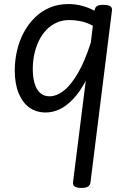

<svg xmlns="http://www.w3.org/2000/svg" viewBox="-20 -539 638 949"><path d="M206 17Q159 17 125 -7.5Q91 -32 72 -78.5Q53 -125 53 -191Q53 -240 64 -288Q75 -336 97 -377.5Q119 -419 151 -451Q183 -483 225 -501Q267 -519 319 -519Q352 -519 384.5 -510.5Q417 -502 447 -486L448 -490Q450 -503 459.5 -509Q469 -515 490 -515Q516 -515 526 -507.5Q536 -500 533 -484L427 364Q425 377 414.5 383.5Q404 390 382 390Q362 390 350.5 383.5Q339 377 341 361L404 -140Q375 -85 342 -50Q309 -15 275 1Q241 17 206 17ZM142 -197Q142 -159 150.5 -128.5Q159 -98 177.5 -80.5Q196 -63 225 -63Q260 -63 296 -91.5Q332 -120 366 -179Q400 -238 429 -329L439 -412Q406 -429 377 -434.5Q348 -440 323 -440Q288 -440 259.5 -427Q231 -414 209 -391Q187 -368 172 -337Q157 -306 149.5 -270.5Q142 -235 142 -197Z"/></svg>

Font: Playwrite GB S
Style: Italic
Weight: 400
Italic angle: -7°
Designer: Veronika Burian, José Scaglione
Foundry: TypeTogether
Version: Version 1.000